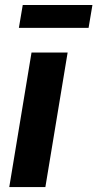

<svg xmlns="http://www.w3.org/2000/svg" viewBox="-20 -759 395 779"><path d="M17.6 0 107.9 -545.9H254.4L164.1 0ZM355 -738.8 339.4 -646H56.6L72.3 -738.8Z"/></svg>

Font: Inter
Style: Bold Italic
Weight: 700
Italic angle: -9.39999°
Designer: Rasmus Andersson
Foundry: rsms
Version: Version 4.001;git-9221beed3